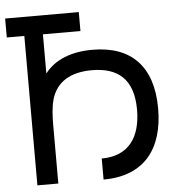

<svg xmlns="http://www.w3.org/2000/svg" viewBox="-52 -769 760 818"><g transform="rotate(-5 328.0 -360.0)"><path d="M164.5 0V-248.5C164.5 -284.5 166 -326.5 176 -360.5C197 -431.5 256 -468.5 348.5 -468.5C459 -468.5 526 -416 526 -284.5C526 -167 474 -90 358 -90V0C535 0 616 -112 616 -281.5C616 -463 523 -555 358.5 -555C269.5 -555 198 -528 154.5 -471.5V-639H315V-720H0V-639H75V0Z"/></g></svg>

Font: Hauora Medium
Style: Regular
Weight: 500
Designer: Wayne Shih
Foundry: WCYS
Version: Version 1.001;hotconv 1.0.109;makeotfexe 2.5.65596